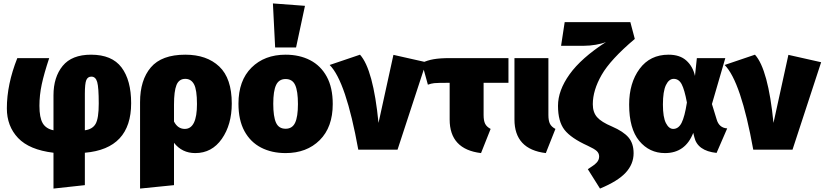

<svg xmlns="http://www.w3.org/2000/svg" viewBox="-20 -873 4810 1120"><path d="M292 227V18Q151 1 85.5 -68Q20 -137 20 -241Q20 -381 81 -534H267Q237 -444 223.5 -381Q210 -318 210 -256Q210 -187 229 -154.5Q248 -122 292 -113V-317Q292 -423 345.5 -488.5Q399 -554 511 -554Q633 -554 689 -479.5Q745 -405 745 -271Q745 -5 475 18V207ZM475 -113Q520 -119 538 -151Q556 -183 556 -269Q556 -363 547 -394.5Q538 -426 513 -426Q492 -426 483.5 -406Q475 -386 475 -326Z M797 227V-277Q797 -406 860 -480Q923 -554 1061 -554Q1186 -554 1259 -485Q1332 -416 1332 -269Q1332 -146 1274 -63Q1216 20 1119 20Q1042 20 995 -40V207ZM1058 -121Q1129 -121 1129 -266Q1129 -349 1112 -381Q1095 -413 1061 -413Q1024 -413 1009.5 -377Q995 -341 995 -263V-164Q1017 -121 1058 -121Z M1646 20Q1565 20 1503 -12Q1441 -44 1406 -108Q1371 -172 1371 -268Q1371 -403 1447 -478.5Q1523 -554 1646 -554Q1727 -554 1789 -522Q1851 -490 1886 -426Q1921 -362 1921 -266Q1921 -131 1845 -55.5Q1769 20 1646 20ZM1646 -122Q1685 -122 1701.5 -157Q1718 -192 1718 -266Q1718 -341 1702 -376.5Q1686 -412 1646 -412Q1607 -412 1590.5 -377Q1574 -342 1574 -268Q1574 -193 1590 -157.5Q1606 -122 1646 -122ZM1707 -596H1585L1572 -853L1759 -839Z M2299 0H2070Q1998 -399 1903 -494L2080 -554Q2157 -469 2188 -156L2275 -553L2466 -510Z M2786 20Q2603 -2 2603 -176V-390Q2531 -390 2513 -388Q2495 -386 2476 -379L2441 -506Q2472 -521 2509 -527.5Q2546 -534 2603 -534H2946V-390H2801V-202Q2801 -169 2810 -151Q2819 -133 2842 -121Z M3164 20Q2981 -2 2981 -176V-534H3179V-202Q3179 -169 3188 -151Q3197 -133 3220 -121Z M3480 227 3409 114Q3446 91 3460.5 75.5Q3475 60 3475 40Q3475 21 3461 8Q3447 -5 3408 -23Q3311 -67 3273 -115.5Q3235 -164 3235 -256Q3235 -345 3302.5 -439.5Q3370 -534 3515 -628Q3491 -618 3455.5 -612Q3420 -606 3388 -606H3253L3274 -744H3657L3683 -646Q3541 -526 3489.5 -436Q3438 -346 3438 -265Q3438 -218 3463 -189.5Q3488 -161 3550 -135Q3617 -106 3646.5 -71Q3676 -36 3676 21Q3676 84 3630 134Q3584 184 3480 227Z M3859 20Q3768 20 3709 -51Q3650 -122 3650 -263Q3650 -389 3711 -471.5Q3772 -554 3880 -554Q3946 -554 3984 -519.5Q4022 -485 4034 -430L4045 -534H4211L4133 -266L4160 -178Q4174 -127 4222 -124L4160 19Q4048 7 4030 -74L4024 -98Q3978 20 3859 20ZM3907 -121Q3938 -121 3956 -156.5Q3974 -192 3987 -275Q3973 -350 3956.5 -381.5Q3940 -413 3910 -413Q3882 -413 3864.5 -376.5Q3847 -340 3847 -263Q3847 -189 3864.5 -155Q3882 -121 3907 -121Z M4603 0H4374Q4302 -399 4207 -494L4384 -554Q4461 -469 4492 -156L4579 -553L4770 -510Z"/></svg>

Font: Trujillo Black
Style: Regular
Weight: 900
Designer: Fira Sans original fonts by bBox Type GmbH, Carrois Corporate GbR, & Edenspiekermann AG / Changes by Cristiano Sobral
Foundry: Fira Sans original fonts by bBox Type GmbH, Carrois Corporate GbR, & Edenspiekermann AG / Changes by Cristiano Sobral
Version: Version 4.301;July 28, 2020;FontCreator 13.0.0.2655 64-bit